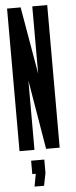

<svg xmlns="http://www.w3.org/2000/svg" viewBox="-61 -767 390 986"><g transform="rotate(-5 133.5 -273.5)"><path d="M152 0H222V-735H145V-388L85 -735H15V0H92V-357ZM138 54H70V123H88L76 188H125L138 123Z"/></g></svg>

Font: League Gothic Condensed
Style: Regular
Weight: 400
Width: 3
Designer: Tyler Finck
Foundry: The League of Moveable Type
Version: Version 1.001;PS 001.001;hotconv 1.0.56;makeotf.lib2.0.21325